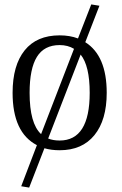

<svg xmlns="http://www.w3.org/2000/svg" viewBox="-20 -670 550 869"><path d="M386 -250Q386 -372 345 -423L198 -43Q220 -34 250 -34Q386 -34 386 -250ZM250 -466Q180 -466 147 -412.5Q114 -359 114 -250Q114 -111 166 -63L315 -449Q287 -466 250 -466ZM463 -250Q463 -127 407.5 -58.5Q352 10 250 10Q212 10 181 1L112 179L76 173L147 -13Q37 -70 37 -250Q37 -374 91.5 -442Q146 -510 250 -510Q296 -510 333 -496L393 -650L430 -644L366 -479Q463 -418 463 -250Z"/></svg>

Font: Arsenal
Style: Regular
Weight: 400
Designer: Andrij Shevchenko
Foundry: Stairsfor.com
Version: Version 1.000